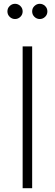

<svg xmlns="http://www.w3.org/2000/svg" viewBox="-20 -989 288 1009"><path d="M99 -745H149V0H99ZM19 -929Q19 -946 31 -957.5Q43 -969 59 -969Q75 -969 87 -957.5Q99 -946 99 -929Q99 -912 87 -900.5Q75 -889 59 -889Q43 -889 31 -900.5Q19 -912 19 -929ZM189 -969Q205 -969 217 -957.5Q229 -946 229 -929Q229 -912 217 -900.5Q205 -889 189 -889Q173 -889 161 -900.5Q149 -912 149 -929Q149 -946 161 -957.5Q173 -969 189 -969Z"/></svg>

Font: Eudoxus Sans ExtraLight
Style: Regular
Weight: 200
Designer: Stijn de Vries
Foundry: tokotype
Version: Version 2.005